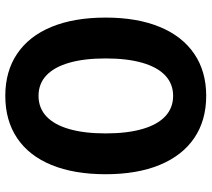

<svg xmlns="http://www.w3.org/2000/svg" viewBox="-56 -720 787 714"><g transform="rotate(90 337.0 -363.5)"><path d="M45.9 -363.3Q45.9 -480.5 80.6 -564.5Q115.2 -648.4 180.7 -692.9Q246.1 -737.3 336.9 -737.3Q428.2 -737.3 493.7 -692.9Q559.1 -648.4 593.8 -564.5Q628.4 -480.5 628.4 -363.3Q628.4 -246.1 594 -162.1Q559.6 -78.1 494.1 -34.2Q428.7 9.8 336.9 9.8Q245.6 9.8 180.2 -34.4Q114.7 -78.6 80.3 -162.4Q45.9 -246.1 45.9 -363.3ZM476.6 -363.3Q476.6 -443.4 460.4 -499.5Q444.3 -555.7 413.1 -585Q381.8 -614.3 336.9 -614.3Q292.5 -614.3 261.2 -585Q230 -555.7 213.9 -499.3Q197.8 -442.9 197.8 -363.3Q197.8 -283.7 213.9 -227.8Q230 -171.9 261 -142.8Q292 -113.8 336.9 -113.8Q381.8 -113.8 413.1 -142.8Q444.3 -171.9 460.4 -227.8Q476.6 -283.7 476.6 -363.3Z"/></g></svg>

Font: Inter RS Variable
Style: Regular
Weight: 400
Designer: Rasmus Andersson (customised by Maria Ramos and Noel Pretorius)
Foundry: rsms
Version: Version 3.001;Glyphs 3.2.3 (3260)